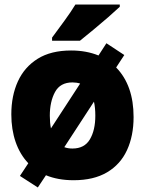

<svg xmlns="http://www.w3.org/2000/svg" viewBox="-20 -786 640 848"><path d="M147 42 68 -9 105 -65Q68 -104 49 -159Q30 -214 30 -281Q30 -363 59 -426.5Q88 -490 146.5 -526.5Q205 -563 294 -563Q361 -563 415 -541L450 -595L529 -543L493 -488Q570 -409 570 -269Q570 -186 541 -123Q512 -60 453 -25Q394 10 305 10Q236 10 183 -12ZM200 -275Q200 -244 205 -219L334 -417Q318 -422 300 -422Q246 -422 223 -379.5Q200 -337 200 -275ZM300 -130Q353 -130 377 -170.5Q401 -211 401 -275Q401 -310 395 -337L264 -136Q280 -130 300 -130ZM210 -620Q235 -654 264 -693.5Q293 -733 313 -766H509V-756Q490 -738 458.5 -710.5Q427 -683 393 -655Q359 -627 333 -606H210Z"/></svg>

Font: Noto Sans Mono Black
Style: Regular
Weight: 900
Designer: Monotype Design Team
Foundry: Monotype Imaging Inc.
Version: Version 2.014